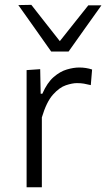

<svg xmlns="http://www.w3.org/2000/svg" viewBox="-20 -792 449 812"><path d="M92.5 0V-495.5L150 -499.5L152 -395.5H159Q179.5 -442.5 207 -466.2Q234.5 -490 263 -498.2Q291.5 -506.5 315 -506.5Q344 -506.5 369.5 -498L364 -432Q348 -436 335.2 -438.2Q322.5 -440.5 305 -440.5Q286 -440.5 258.8 -431.5Q231.5 -422.5 204 -391.8Q176.5 -361 157 -295.5V0ZM196.5 -574Q162 -623 127.2 -672.2Q92.5 -721.5 57.5 -770.5L112.5 -771.5Q143 -732.5 172.8 -694.5Q202.5 -656.5 233 -618Q263.5 -656 293.2 -693.8Q323 -731.5 353.5 -769.5H409Q374.5 -721 339.5 -672Q304.5 -623 270 -574Z"/></svg>

Font: Commissioner Light
Style: Regular
Weight: 300
Designer: Kostas Bartsokas
Foundry: Kostas Bartsokas
Version: Version 1.000; ttfautohint (v1.8.3)